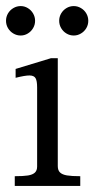

<svg xmlns="http://www.w3.org/2000/svg" viewBox="-25 -612 311 632"><path d="M97.2 -63.9V-324.1Q97.2 -345.9 92.1 -354.6Q87 -363.4 72.4 -363.6Q57.9 -363.8 26.4 -355.9V-385.1L143 -420.5H165.2V-65.4Q165.2 -51.2 172.7 -44.2Q180.1 -37.2 195.4 -34.6Q210.8 -32 239.2 -32V0H23.6V-32Q51.8 -32 67.1 -34.4Q82.4 -36.9 89.8 -43.8Q97.2 -50.8 97.2 -63.9ZM169.8 -543.6Q169.8 -556.6 176.3 -567.8Q182.9 -578.9 193.8 -585.4Q204.7 -592 217.9 -592Q230.4 -592 241.5 -585.4Q252.6 -578.9 259.1 -567.8Q265.6 -556.6 265.6 -543.5Q265.6 -530.4 259.1 -519.3Q252.5 -508.2 241.4 -501.7Q230.4 -495.1 217.9 -495.1Q204.7 -495.1 193.8 -501.7Q182.9 -508.2 176.3 -519.4Q169.8 -530.5 169.8 -543.6ZM-5.2 -543.6Q-5.2 -556.6 1.3 -567.8Q7.9 -578.9 19 -585.4Q30.1 -592 43.2 -592Q55.6 -592 66.5 -585.4Q77.4 -578.9 83.9 -567.8Q90.5 -556.6 90.5 -543.5Q90.5 -530.4 83.9 -519.3Q77.4 -508.2 66.5 -501.7Q55.7 -495.1 43.1 -495.1Q30.1 -495.1 19 -501.7Q7.9 -508.2 1.3 -519.4Q-5.2 -530.5 -5.2 -543.6Z"/></svg>

Font: Didactic
Style: Regular
Weight: 400
Designer: Tyler Finck
Foundry: Etcetera Type Co
Version: Version 3.007;FEAKit 1.0